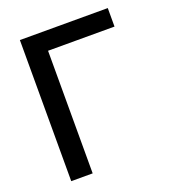

<svg xmlns="http://www.w3.org/2000/svg" viewBox="-130 -805 810 904"><g transform="rotate(-20 275.0 -353.5)"><path d="M512.7 -614.3H179.7V0H72.3V-707H512.7Z"/></g></svg>

Font: Pretendard Std Medium
Style: Regular
Weight: 500
Designer: Base glyphs from Inter by Rasmus Andersson; Hangeul glyphs from Noto Sans CJK(Source Han Sans) by Jang Soo-young and Kan
Foundry: Kil Hyung-jin
Version: Version 1.309